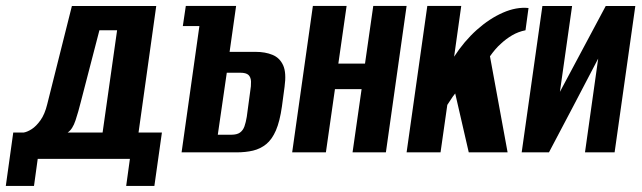

<svg xmlns="http://www.w3.org/2000/svg" viewBox="-53 -515 2170 649"><path d="M-33.4 113.6 -8.2 -67.1H27.5Q39.4 -69.1 54.3 -78.6Q69.3 -88.2 83.9 -108.6Q98.5 -129 106.6 -162.5L190 -494.7H475.1L415.3 -67.1H494.3L468.8 113.6H373.5L386.1 22.1H74.5L61.9 113.6ZM175.7 -67.1H293.8L342.8 -412.6H283L219.8 -169.2Q212.7 -140 202.5 -108.8Q192.3 -77.6 175.7 -67.1Z M560.8 0 621 -426.9H565L575.1 -495H745.1L723.1 -339.7H811Q843.6 -339.7 868.1 -329.6Q892.6 -319.6 904.1 -294.3Q915.5 -269.1 908.9 -221.6L899.9 -154.6Q892.8 -104.6 879.6 -74Q866.3 -43.5 846.8 -27.7Q827.2 -11.9 802.3 -5.9Q777.5 0 746.3 0ZM683.2 -59.6H728.9Q748 -59.6 758.2 -66.9Q768.4 -74.2 773.3 -87.9Q778.1 -101.5 781.1 -119.9L792.5 -204.4Q796.1 -224.9 795.5 -239.4Q794.9 -254 786.9 -261.6Q779 -269.2 758.6 -269.2H713.6Z M934.6 0 1004.6 -495H1118.6L1090.7 -300H1180.8L1208.7 -495H1321.4L1251.4 0H1138.7L1169.3 -213.8H1079.2L1048.6 0Z M1321.4 0 1391.4 -495H1506.1L1482 -323.4Q1515.9 -375.8 1558.8 -414.2Q1601.8 -452.5 1647.2 -472.3Q1692.5 -492.1 1733.5 -487.9L1723.3 -412.7Q1698.7 -407.8 1678 -395.6Q1657.4 -383.4 1640.9 -367.9Q1630 -358.4 1620.9 -347.6Q1611.7 -336.8 1603.2 -324.7L1662.8 0H1531.5L1485.7 -199.1Q1477.9 -189.7 1470.9 -178.5Q1463.9 -167.3 1459 -160.4L1436.1 0Z M1710.4 0 1780.4 -494.7H1880.8L1839.6 -204.5L1994.5 -494.7H2094.5L2024.5 0H1924.4L1969 -317Q1927.2 -237.5 1886.1 -158.5Q1845 -79.6 1802.6 0Z"/></svg>

Font: Alumni Sans Thin
Style: Italic
Weight: 100
Italic angle: -8°
Designer: Robert E. Leuschke
Foundry: Robert E. Leuschke
Version: Version 1.016